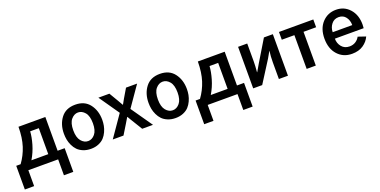

<svg xmlns="http://www.w3.org/2000/svg" viewBox="-17 -1407 4851 2448"><g transform="rotate(-20 2409.0 -182.5)"><path d="M19.5 -105.5H79.1Q145.5 -196.3 180.7 -305.2Q215.8 -414.1 216.8 -563.5H581.1V-105.5H676.8V215.8H549.8V0H145.5V215.8H19.5ZM225.6 -105.5H454.1V-458H336.9Q333 -383.8 305.2 -287.6Q277.3 -191.4 225.6 -105.5Z M857.4 -281.2Q857.4 -183.6 897.5 -135.7Q937.5 -87.9 991.2 -87.9Q1043.9 -87.9 1084 -135.7Q1124 -183.6 1124 -281.2Q1124 -380.9 1084 -428.2Q1043.9 -475.6 991.2 -475.6Q938.5 -475.6 897.9 -428.2Q857.4 -380.9 857.4 -281.2ZM730.5 -281.2Q730.5 -407.2 796.9 -494.1Q863.3 -581.1 991.2 -581.1Q1118.2 -581.1 1184.6 -494.1Q1251 -407.2 1251 -281.2Q1251 -242.2 1243.7 -203.1Q1236.3 -164.1 1217.8 -123.5Q1199.2 -83 1170.9 -52.2Q1142.6 -21.5 1096.2 -2Q1049.8 17.6 991.2 17.6Q933.6 17.6 887.2 -1.5Q840.8 -20.5 812 -50.3Q783.2 -80.1 764.2 -120.6Q745.1 -161.1 737.8 -200.7Q730.5 -240.2 730.5 -281.2Z M1291 0 1491.2 -289.1 1300.8 -563.5H1450.2L1522.5 -441.4Q1549.8 -392.6 1561.5 -373H1565.4Q1581.1 -401.4 1603.5 -441.4L1675.8 -563.5H1826.2L1635.7 -289.1L1836.9 0H1690.4L1607.4 -135.7Q1599.6 -148.4 1585.9 -170.9Q1572.3 -193.4 1565.4 -206.1H1561.5Q1557.6 -199.2 1519.5 -135.7L1436.5 0Z M2005.9 -281.2Q2005.9 -183.6 2045.9 -135.7Q2085.9 -87.9 2139.6 -87.9Q2192.4 -87.9 2232.4 -135.7Q2272.5 -183.6 2272.5 -281.2Q2272.5 -380.9 2232.4 -428.2Q2192.4 -475.6 2139.6 -475.6Q2086.9 -475.6 2046.4 -428.2Q2005.9 -380.9 2005.9 -281.2ZM1878.9 -281.2Q1878.9 -407.2 1945.3 -494.1Q2011.7 -581.1 2139.6 -581.1Q2266.6 -581.1 2333 -494.1Q2399.4 -407.2 2399.4 -281.2Q2399.4 -242.2 2392.1 -203.1Q2384.8 -164.1 2366.2 -123.5Q2347.7 -83 2319.3 -52.2Q2291 -21.5 2244.6 -2Q2198.2 17.6 2139.6 17.6Q2082 17.6 2035.6 -1.5Q1989.3 -20.5 1960.4 -50.3Q1931.6 -80.1 1912.6 -120.6Q1893.6 -161.1 1886.2 -200.7Q1878.9 -240.2 1878.9 -281.2Z M2453.1 -105.5H2512.7Q2579.1 -196.3 2614.3 -305.2Q2649.4 -414.1 2650.4 -563.5H3014.6V-105.5H3110.4V215.8H2983.4V0H2579.1V215.8H2453.1ZM2659.2 -105.5H2887.7V-458H2770.5Q2766.6 -383.8 2738.8 -287.6Q2710.9 -191.4 2659.2 -105.5Z M3196.3 0V-563.5H3320.3V-319.3Q3320.3 -265.6 3312.5 -176.8H3315.4L3374 -277.3L3546.9 -563.5H3668V0H3544.9V-227.5Q3544.9 -307.6 3554.7 -377.9H3552.7L3503.9 -292L3318.4 0Z M3751 -458V-563.5H4216.8V-458H4045.9V0H3921.9V-458Z M4266.6 -284.2Q4266.6 -419.9 4341.3 -500.5Q4416 -581.1 4529.3 -581.1Q4640.6 -581.1 4712.9 -500Q4785.2 -418.9 4785.2 -289.1Q4785.2 -263.7 4782.2 -239.3H4391.6Q4391.6 -174.8 4430.2 -128.4Q4468.8 -82 4536.1 -82Q4583 -82 4618.7 -105Q4654.3 -127.9 4672.9 -164.1L4776.4 -128.9Q4749 -66.4 4687.5 -24.4Q4626 17.6 4534.2 17.6Q4416 17.6 4341.3 -64.5Q4266.6 -146.5 4266.6 -284.2ZM4393.6 -326.2H4659.2Q4659.2 -390.6 4625 -436Q4590.8 -481.4 4529.3 -481.4Q4467.8 -481.4 4431.2 -435.1Q4394.5 -388.7 4393.6 -326.2Z"/></g></svg>

Font: Gothic A1
Style: Bold
Weight: 700
Version: Version 2.50